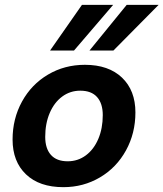

<svg xmlns="http://www.w3.org/2000/svg" viewBox="-20 -763 676 794"><path d="M32 -186Q32 -272 71 -343Q110 -414 178.5 -454.5Q247 -495 331 -495Q429 -495 484.5 -442Q540 -389 540 -298Q540 -212 501 -141Q462 -70 393.5 -29.5Q325 11 242 11Q143 11 87.5 -42Q32 -95 32 -186ZM405 -287Q405 -335 381.5 -361.5Q358 -388 312 -388Q270 -388 237 -363.5Q204 -339 185.5 -295.5Q167 -252 167 -197Q167 -149 190.5 -122.5Q214 -96 260 -96Q302 -96 335 -120.5Q368 -145 386.5 -188.5Q405 -232 405 -287ZM319 -743H448L286 -554H187ZM504 -743H636L449 -554H350Z"/></svg>

Font: Niramit
Style: Bold Italic
Weight: 700
Italic angle: -10°
Designer: Katatrad Aksorn Co.,Ltd.
Foundry: Cadson Demak Co.,Ltd.
Version: Version 1.001; ttfautohint (v1.6)